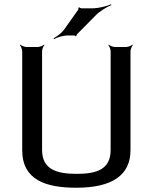

<svg xmlns="http://www.w3.org/2000/svg" viewBox="-20 -869 716 899"><path d="M339 -55C245 -55 177 -76 177 -167V-629C177 -638 183 -653 188 -658L186 -660C181 -655 166 -649 157 -649H104C95 -649 80 -655 75 -660L73 -658C78 -653 84 -638 84 -629V-166C84 -25 197 10 337 10C506 10 591 -49 591 -166V-629C591 -638 597 -653 602 -658L600 -660C595 -655 580 -649 571 -649H518C509 -649 494 -655 489 -660L487 -658C492 -653 498 -638 498 -629V-167C498 -76 433 -55 339 -55ZM412 -830H361C358 -830 352 -833 351 -835L347 -833C348 -831 347 -824 345 -822L282 -733C270 -715 245 -697 231 -690L233 -686C247 -694 276 -703 298 -703H327C329 -703 334 -701 334 -699L338 -701C337 -702 339 -707 341 -709L427 -796C447 -817 481 -837 501 -845L500 -849C480 -840 442 -830 412 -830Z"/></svg>

Font: Gamestation Storm
Style: Regular
Weight: 400
Designer: Jonas Hecksher
Foundry: Jonas Hecksher, Playtypeª, e-types AS
Version: Version 1.003